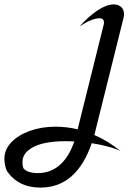

<svg xmlns="http://www.w3.org/2000/svg" viewBox="-329 -496 637 873"><path d="M104 102 100 118Q162 144 220 192Q203 182 167.5 172Q132 162 88 155Q54 255 -4.5 306Q-63 357 -145 357Q-246 357 -298 281Q-309 254 -309 226Q-309 184 -277.5 151Q-246 118 -193 99Q-140 80 -76 80Q-26 80 24 92L143 -386Q144 -389 144 -394Q144 -403 138.5 -408Q133 -413 124 -413Q89 -413 33 -376Q74 -422 115 -449Q156 -476 188 -476Q209 -476 222 -464Q235 -452 235 -431Q235 -423 232 -412ZM9 147Q-4 146 -30 146Q-126 146 -176.5 172Q-227 198 -227 241Q-227 250 -225.5 258Q-224 266 -222 270Q-203 291 -157 291Q-100 291 -58 255Q-16 219 9 147Z"/></svg>

Font: Srisakdi
Style: Bold
Weight: 700
Designer: Cadson Demak Co.,Ltd.
Foundry: Cadson Demak Co.,Ltd.
Version: Version 1.000